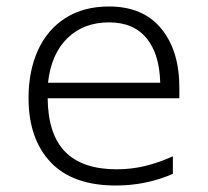

<svg xmlns="http://www.w3.org/2000/svg" viewBox="-20 -562 640 592"><path d="M68 -260Q68 -343 97 -407Q126 -471 182 -506.5Q238 -542 316 -542Q421 -542 477 -474Q533 -406 533 -292V-259H127Q128 -148 181 -94Q234 -40 340 -40Q385 -40 426.5 -50Q468 -60 513 -80V-26Q431 10 337 10Q204 10 136 -62Q68 -134 68 -260ZM474 -307Q472 -395 432 -444Q392 -493 316 -493Q238 -493 188 -444.5Q138 -396 128 -307Z"/></svg>

Font: Noto Sans Mono UI Light
Style: Regular
Weight: 300
Monospace: yes
Designer: Monotype Design team
Foundry: Monotype Imaging Inc.
Version: Version 1.000